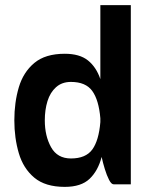

<svg xmlns="http://www.w3.org/2000/svg" viewBox="-20 -720 590 750"><path d="M233 -510Q291 -510 323.5 -484Q356 -458 372 -411V-700H491V0H424Q415 0 406 -17.5Q397 -35 389.5 -59.5Q382 -84 377 -107Q363 -53 330 -21.5Q297 10 233 10Q157 10 114 -26Q71 -62 53.5 -121.5Q36 -181 36 -250Q36 -320 53.5 -379Q71 -438 114 -474Q157 -510 233 -510ZM257 -400Q222 -400 199 -379.5Q176 -359 165.5 -325Q155 -291 155 -250Q155 -189 179.5 -145Q204 -101 257 -101Q315 -101 340.5 -136Q366 -171 372 -243V-258Q366 -329 340.5 -364.5Q315 -400 257 -400Z"/></svg>

Font: Haskoy Bold
Style: Regular
Weight: 700
Designer: Ertekin Erdin
Foundry: Ertekin Erdin
Version: Version 1.500; ttfautohint (v1.8.3)